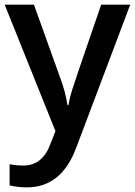

<svg xmlns="http://www.w3.org/2000/svg" viewBox="-20 -560 576 820"><path d="M0 -540H125L234.9 -233.9Q259.8 -168.5 268.1 -110.8H272Q276.4 -137.7 288.1 -176Q299.8 -214.4 412.1 -540H536.1L305.2 71.8Q242.2 240.2 95.2 240.2Q57.1 240.2 21 231.9V141.1Q46.9 147 80.1 147Q163.1 147 196.8 50.8L216.8 0Z"/></svg>

Font: f1_51640          
Style: Regular
Weight: 600
Foundry: Ascender Corporation
Version: Version 1.10